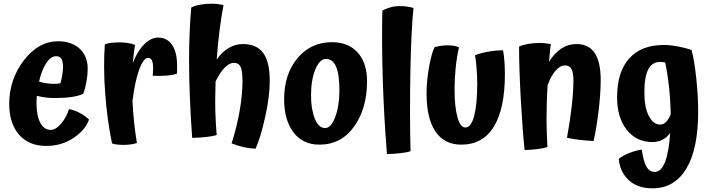

<svg xmlns="http://www.w3.org/2000/svg" viewBox="-20 -775 3859 1042"><path d="M192 -332Q212 -326 232.5 -323Q253 -320 271 -320Q282 -320 293 -321Q304 -322 308 -323Q315 -349 318.5 -371.5Q322 -394 322 -412Q322 -442 313 -456Q304 -470 284 -470Q256 -470 231 -432.5Q206 -395 192 -332ZM354 -183Q383 -178 413 -162Q443 -146 463 -126Q444 -70 379 -26.5Q314 17 231 17Q136 17 83 -44.5Q30 -106 30 -211Q30 -344 109.5 -447.5Q189 -551 295 -551Q369 -551 412.5 -510.5Q456 -470 456 -402Q456 -370 449.5 -333Q443 -296 432 -266Q406 -254 368 -248.5Q330 -243 274 -243Q251 -243 227.5 -246Q204 -249 180 -255Q179 -239 178.5 -231Q178 -223 178 -216Q178 -148 198.5 -109Q219 -70 255 -70Q283 -70 312.5 -105Q342 -140 354 -183Z M699 -226Q702 -166 708 -109.5Q714 -53 723 1Q706 7 684 9.5Q662 12 634 11Q618 10 608 8.5Q598 7 588 3Q562 -120 551 -266.5Q540 -413 549 -534Q564 -540 583 -542.5Q602 -545 629 -545Q654 -545 675 -541.5Q696 -538 713 -531Q709 -510 706 -485Q703 -460 701 -433Q725 -497 762 -534Q799 -571 838 -571Q887 -571 914 -531.5Q941 -492 941 -419Q941 -402 941 -392.5Q941 -383 940 -375Q916 -367 881.5 -364.5Q847 -362 809 -364Q810 -384 810.5 -391.5Q811 -399 811 -405Q811 -433 804.5 -447Q798 -461 784 -461Q759 -461 735.5 -397.5Q712 -334 699 -226Z M1444 -336Q1444 -252 1419 -139.5Q1394 -27 1367 32Q1335 31 1302 23.5Q1269 16 1237 3Q1265 -85 1280.5 -172.5Q1296 -260 1296 -335Q1296 -391 1285.5 -412.5Q1275 -434 1249 -434Q1225 -434 1199 -407.5Q1173 -381 1150 -333Q1149 -288 1148.5 -262.5Q1148 -237 1148 -215Q1148 -182 1150 -135.5Q1152 -89 1156 -42Q1138 -36 1098.5 -31.5Q1059 -27 1023 -27Q1015 -133 1010.5 -244.5Q1006 -356 1006 -454Q1006 -525 1009.5 -604Q1013 -683 1018 -734Q1035 -744 1066 -749.5Q1097 -755 1132 -755Q1146 -755 1158.5 -753.5Q1171 -752 1193 -747Q1181 -685 1171.5 -610Q1162 -535 1156 -452Q1185 -493 1221 -514.5Q1257 -536 1298 -536Q1373 -536 1408.5 -487.5Q1444 -439 1444 -336Z M1522 -236Q1522 -373 1594.5 -459.5Q1667 -546 1782 -546Q1871 -546 1921.5 -489.5Q1972 -433 1972 -333Q1972 -187 1902 -88.5Q1832 10 1713 10Q1623 10 1572.5 -57Q1522 -124 1522 -236ZM1822 -283Q1822 -371 1804 -413Q1786 -455 1749 -455Q1715 -455 1691.5 -398.5Q1668 -342 1668 -257Q1668 -182 1688.5 -131Q1709 -80 1744 -80Q1777 -80 1799.5 -140.5Q1822 -201 1822 -283Z M2208 46Q2190 52 2150.5 56.5Q2111 61 2080 61Q2064 -135 2057.5 -339.5Q2051 -544 2055 -717Q2073 -728 2098 -735Q2123 -742 2150 -742Q2169 -742 2187 -739.5Q2205 -737 2224 -732Q2211 -605 2207 -376Q2203 -147 2208 46Z M2483 10Q2391 10 2343 -61.5Q2295 -133 2295 -267Q2295 -338 2309 -414Q2323 -490 2339 -520Q2357 -524 2374 -526.5Q2391 -529 2407 -529Q2429 -529 2445.5 -526Q2462 -523 2471 -518Q2459 -466 2453 -407.5Q2447 -349 2447 -289Q2447 -195 2462.5 -139Q2478 -83 2506 -83Q2537 -83 2553.5 -146.5Q2570 -210 2570 -321Q2570 -364 2566 -410.5Q2562 -457 2558 -475Q2587 -487 2629 -494.5Q2671 -502 2710 -502Q2715 -477 2717.5 -442.5Q2720 -408 2720 -372Q2720 -185 2660 -87.5Q2600 10 2483 10Z M2946 -127Q2946 -95 2947.5 -52.5Q2949 -10 2951 23Q2929 30 2893.5 34.5Q2858 39 2827 39Q2816 -65 2806.5 -235Q2797 -405 2797 -522Q2815 -531 2845.5 -536.5Q2876 -542 2908 -542Q2922 -542 2937 -540.5Q2952 -539 2969 -536Q2967 -519 2964.5 -495Q2962 -471 2960 -440Q2990 -488 3027 -512Q3064 -536 3108 -536Q3175 -536 3207.5 -487.5Q3240 -439 3240 -341Q3240 -264 3227.5 -164.5Q3215 -65 3201 -10Q3171 -11 3134.5 -15Q3098 -19 3057 -27Q3074 -120 3083 -200Q3092 -280 3092 -338Q3092 -382 3081 -401Q3070 -420 3046 -420Q3020 -420 2995 -391.5Q2970 -363 2952 -313Q2949 -267 2947.5 -218.5Q2946 -170 2946 -127Z M3477 -273Q3477 -193 3501 -146Q3525 -99 3563 -99Q3580 -99 3594.5 -113Q3609 -127 3620 -155Q3619 -225 3611 -300.5Q3603 -376 3590 -436Q3583 -437 3576 -438Q3569 -439 3562 -439Q3519 -439 3498 -398Q3477 -357 3477 -273ZM3769 -169Q3769 34 3704.5 140.5Q3640 247 3521 247Q3440 247 3392 202.5Q3344 158 3338 87Q3363 68 3396 55Q3429 42 3463 37Q3472 101 3488.5 129.5Q3505 158 3533 158Q3568 158 3589 105Q3610 52 3617 -53Q3598 -28 3574 -16Q3550 -4 3521 -4Q3434 -4 3381.5 -70.5Q3329 -137 3329 -247Q3329 -384 3394.5 -457.5Q3460 -531 3583 -531Q3616 -531 3657 -523.5Q3698 -516 3733 -504Q3748 -451 3758.5 -352.5Q3769 -254 3769 -169Z"/></svg>

Font: Atma SemiBold
Style: Regular
Weight: 600
Designer: Gregori Vincens, Jeremie Hornus, Riccardo Olocco, Yoann Minet.
Foundry: black foundry
Version: Version 1.102;PS 1.100;hotconv 1.0.86;makeotf.lib2.5.63406